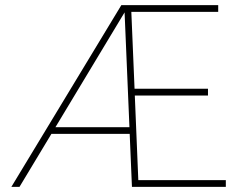

<svg xmlns="http://www.w3.org/2000/svg" viewBox="-20 -731 927 751"><path d="M863.3 0H496.1L487.3 -207.5H181.2L56.2 0H24.4L454.6 -710.9H833.5V-684.6H493.7L506.3 -383.8H793.5V-357.4H507.3L521 -26.4H863.3ZM196.8 -233.4H486.3L467.3 -682.6Z"/></svg>

Font: RobotoDraft Thin
Style: Regular
Weight: 250
Version: Version 2.001153; 2014